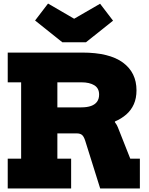

<svg xmlns="http://www.w3.org/2000/svg" viewBox="-20 -1061 838 1081"><path d="M464 -823H331L177.5 -945.5L250.5 -1041L397.5 -955.5L543.5 -1040L616.5 -944.5ZM520.5 -437Q571.5 -425.5 602.2 -398.5Q633 -371.5 643.5 -344.5L713.5 -167.5H767.5V0H544L459.5 -269.5Q452 -292.5 441.8 -301.2Q431.5 -310 411 -310H337.5ZM308 -597.5V-765H443Q595.5 -765 672 -708.8Q748.5 -652.5 748.5 -552.5Q748.5 -508 733.5 -474.2Q718.5 -440.5 691 -416.5Q663.5 -392.5 627 -377V-360L469.5 -310H241V-456.5H438Q470.5 -456.5 492.8 -464.5Q515 -472.5 526.5 -488.5Q538 -504.5 538 -528.5Q538 -564.5 510.8 -581Q483.5 -597.5 439 -597.5ZM23.5 -597.5V-765H378V-597.5H303V-167.5H380.5V0H23.5V-167.5H99V-597.5Z"/></svg>

Font: Hepta Slab ExtraBold
Style: Regular
Weight: 800
Designer: Michael LaGattuta
Foundry: Michael LaGattuta
Version: Version 1.102